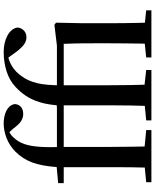

<svg xmlns="http://www.w3.org/2000/svg" viewBox="83 -948 864 1071"><g transform="rotate(-90 515.5 -412.0)"><path d="M35 0V-29L149 -40H211L326 -29V0ZM116 0Q118 -58 118.5 -116.5Q119 -175 119 -232V-489H30V-520L159 -532L119 -511V-521Q125 -610 145 -664Q165 -718 206 -759Q240 -792 281.5 -808Q323 -824 363 -824Q402 -824 432.5 -809.5Q463 -795 471 -765Q471 -743 456.5 -729Q442 -715 415 -715Q394 -715 375 -727.5Q356 -740 333 -772L309 -798V-811H353V-803Q333 -800 315 -792Q297 -784 282 -766Q260 -743 248 -708.5Q236 -674 232.5 -621Q229 -568 232 -489V-232Q232 -175 233 -116.5Q234 -58 235 0ZM176 -489V-527H451V-489ZM380 0V-29L494 -40H562L661 -29V0ZM460 0Q462 -58 463 -116.5Q464 -175 464 -232V-489H376V-520L504 -532L463 -511Q467 -576 481 -621.5Q495 -667 517 -700Q539 -733 568 -759Q603 -792 654.5 -808Q706 -824 761 -824Q813 -824 852 -803.5Q891 -783 898 -748Q897 -727 882 -712Q867 -697 843 -697Q821 -697 801.5 -712Q782 -727 759 -758L725 -805V-811H750V-802Q714 -797 681.5 -777Q649 -757 626 -723Q601 -690 588 -638.5Q575 -587 576 -498V-232Q576 -175 577 -116.5Q578 -58 580 0ZM731 0V-29L838 -40H888L994 -29V0ZM807 0Q808 -25 808.5 -66.5Q809 -108 809.5 -153Q810 -198 810 -232V-317Q810 -372 809.5 -411Q809 -450 807 -489H521V-527H797L913 -541L925 -532L922 -385V-232Q922 -198 922.5 -153Q923 -108 924 -66.5Q925 -25 926 0Z"/></g></svg>

Font: Noto Serif KR SemiBold
Style: Regular
Weight: 600
Designer: Ryoko NISHIZUKA 西塚涼子 (kana & ideographs); Frank Grießhammer (Latin, Greek & Cyrillic); Wenlong ZHANG 张文龙 (bopomofo); San
Foundry: Adobe
Version: Version 2.003-H1;hotconv 1.1.1;makeotfexe 2.6.0